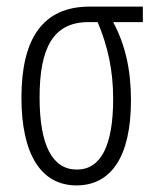

<svg xmlns="http://www.w3.org/2000/svg" viewBox="-20 -552 472 582"><path d="M377 -248C377 -342 359 -418 323 -485H413V-532H252C109 -532 45 -434 45 -256C45 -85 104 10 212 10C316 10 377 -76 377 -248ZM100 -257C100 -406 141 -485 248 -485H276C307 -411 323 -339 323 -252C323 -111 286 -38 213 -38C139 -38 100 -111 100 -257Z"/></svg>

Font: Noto Sans UI Condensed Light
Style: Regular
Weight: 300
Width: 3
Designer: Monotype Design Team
Foundry: Monotype Imaging Inc.
Version: Version 1.901